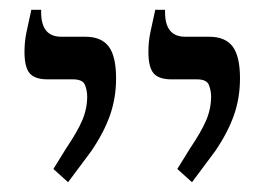

<svg xmlns="http://www.w3.org/2000/svg" viewBox="-20 -667 545 392"><path d="M372 -295 342 -322 368 -364Q391 -398 401 -421.5Q411 -445 411 -470Q411 -482 406.5 -493.5Q402 -505 382 -505H330Q304 -505 293.5 -517.5Q283 -530 283 -561Q283 -582 287 -601Q291 -620 297 -647H317V-642Q317 -592 358 -592H407Q440 -592 455 -572Q470 -552 470 -507Q470 -467 457.5 -431.5Q445 -396 419 -358ZM119 -295 89 -322 115 -364Q138 -398 148 -421.5Q158 -445 158 -470Q158 -482 153.5 -493.5Q149 -505 129 -505H77Q51 -505 40.5 -517.5Q30 -530 30 -561Q30 -582 34 -601Q38 -620 44 -647H64V-642Q64 -592 105 -592H154Q187 -592 202 -572Q217 -552 217 -507Q217 -467 204.5 -431.5Q192 -396 166 -358Z"/></svg>

Font: Noto Serif Hebrew Condensed
Style: Regular
Weight: 400
Width: 3
Designer: Monotype Design Team
Foundry: Monotype Imaging Inc.
Version: Version 2.004; ttfautohint (v1.8.4.7-5d5b)